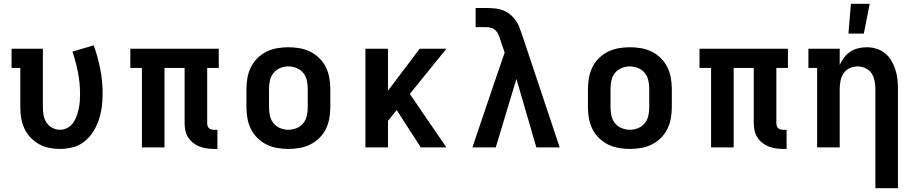

<svg xmlns="http://www.w3.org/2000/svg" viewBox="-20 -777 4840 1012"><path d="M296 8Q268 8 239.5 2.5Q211 -3 186 -17Q161 -31 141 -52Q121 -73 109 -99Q97 -125 92 -153Q87 -181 87 -210V-419H41V-520H206V-210Q206 -189 210 -168.5Q214 -148 225.5 -130.5Q237 -113 256 -103Q275 -93 296 -93Q316 -93 334.5 -102.5Q353 -112 364.5 -128Q376 -144 383 -163Q390 -182 394.5 -202Q399 -222 400.5 -242Q402 -262 402 -282Q402 -339 391 -395Q380 -451 362 -505L474 -538Q496 -477 508.5 -412.5Q521 -348 521 -283Q521 -248 516.5 -213.5Q512 -179 501 -146Q490 -113 471.5 -83.5Q453 -54 426 -32Q399 -10 365 -1Q331 8 296 8Z M1107 8Q1088 8 1068.5 5Q1049 2 1031 -5Q1013 -12 997.5 -24.5Q982 -37 971.5 -53.5Q961 -70 957 -89.5Q953 -109 953 -128V-419H847V0H728V-419H667V-520H1133V-419H1072V-128Q1072 -121 1074 -114Q1076 -107 1081 -102Q1086 -97 1093 -95Q1100 -93 1107 -93H1126V8Z M1500 8Q1471 8 1441.5 3Q1412 -2 1385.5 -15Q1359 -28 1337.5 -49Q1316 -70 1303 -96Q1290 -122 1284.5 -151.5Q1279 -181 1279 -210V-310Q1279 -339 1284.5 -368.5Q1290 -398 1303 -424Q1316 -450 1337.5 -471Q1359 -492 1385.5 -505Q1412 -518 1441.5 -523Q1471 -528 1500 -528Q1529 -528 1558.5 -523Q1588 -518 1614.5 -505Q1641 -492 1662.5 -471Q1684 -450 1697 -424Q1710 -398 1715.5 -368.5Q1721 -339 1721 -310V-210Q1721 -181 1715.5 -151.5Q1710 -122 1697 -96Q1684 -70 1662.5 -49Q1641 -28 1614.5 -15Q1588 -2 1558.5 3Q1529 8 1500 8ZM1500 -93Q1522 -93 1543 -101.5Q1564 -110 1578 -127Q1592 -144 1597 -166Q1602 -188 1602 -210V-310Q1602 -332 1597 -354Q1592 -376 1578 -393Q1564 -410 1543 -418.5Q1522 -427 1500 -427Q1478 -427 1457 -418.5Q1436 -410 1422 -393Q1408 -376 1403 -354Q1398 -332 1398 -310V-210Q1398 -188 1403 -166Q1408 -144 1422 -127Q1436 -110 1457 -101.5Q1478 -93 1500 -93Z M1906 0V-520H2025V-299L2192 -520H2333L2140 -282L2333 0H2198L2071 -197L2025 -140V0Z M2470 0 2584 -337 2640 -500 2617 -567Q2613 -581 2607.5 -594Q2602 -607 2592 -617Q2582 -627 2568 -630.5Q2554 -634 2539 -634H2487V-735H2539Q2566 -735 2593 -732Q2620 -729 2644 -717Q2668 -705 2686 -684.5Q2704 -664 2715 -640Q2719 -630 2722.5 -619.5Q2726 -609 2730 -599L2930 0H2807L2702 -361L2593 0Z M3300 8Q3271 8 3241.5 3Q3212 -2 3185.5 -15Q3159 -28 3137.5 -49Q3116 -70 3103 -96Q3090 -122 3084.5 -151.5Q3079 -181 3079 -210V-310Q3079 -339 3084.5 -368.5Q3090 -398 3103 -424Q3116 -450 3137.5 -471Q3159 -492 3185.5 -505Q3212 -518 3241.5 -523Q3271 -528 3300 -528Q3329 -528 3358.5 -523Q3388 -518 3414.5 -505Q3441 -492 3462.5 -471Q3484 -450 3497 -424Q3510 -398 3515.5 -368.5Q3521 -339 3521 -310V-210Q3521 -181 3515.5 -151.5Q3510 -122 3497 -96Q3484 -70 3462.5 -49Q3441 -28 3414.5 -15Q3388 -2 3358.5 3Q3329 8 3300 8ZM3300 -93Q3322 -93 3343 -101.5Q3364 -110 3378 -127Q3392 -144 3397 -166Q3402 -188 3402 -210V-310Q3402 -332 3397 -354Q3392 -376 3378 -393Q3364 -410 3343 -418.5Q3322 -427 3300 -427Q3278 -427 3257 -418.5Q3236 -410 3222 -393Q3208 -376 3203 -354Q3198 -332 3198 -310V-210Q3198 -188 3203 -166Q3208 -144 3222 -127Q3236 -110 3257 -101.5Q3278 -93 3300 -93Z M4107 8Q4088 8 4068.5 5Q4049 2 4031 -5Q4013 -12 3997.5 -24.5Q3982 -37 3971.5 -53.5Q3961 -70 3957 -89.5Q3953 -109 3953 -128V-419H3847V0H3728V-419H3667V-520H4133V-419H4072V-128Q4072 -121 4074 -114Q4076 -107 4081 -102Q4086 -97 4093 -95Q4100 -93 4107 -93H4126V8Z M4594 215V-310Q4594 -331 4589.5 -352.5Q4585 -374 4573 -391.5Q4561 -409 4541 -418Q4521 -427 4500 -427Q4479 -427 4459 -418Q4439 -409 4427 -391.5Q4415 -374 4410.5 -352.5Q4406 -331 4406 -310V0H4287V-419H4241V-520H4406V-435Q4415 -455 4429 -473.5Q4443 -492 4462 -504.5Q4481 -517 4503.5 -522.5Q4526 -528 4548 -528Q4574 -528 4599 -520.5Q4624 -513 4644 -497Q4664 -481 4677.5 -458.5Q4691 -436 4699 -411.5Q4707 -387 4710 -361.5Q4713 -336 4713 -310V215ZM4452 -600 4465 -757H4564L4533 -600Z"/></svg>

Font: Iosevka Plex Etoile
Style: Bold
Weight: 700
Designer: Belleve Invis
Foundry: Belleve Invis
Version: Version 25.1.1; ttfautohint (v1.8.4)